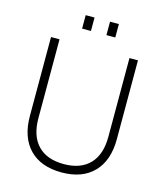

<svg xmlns="http://www.w3.org/2000/svg" viewBox="-129 -978 930 1090"><g transform="rotate(15 335.5 -433.0)"><path d="M336 16Q214 16 147 -53Q80 -122 80 -248V-711H130V-248Q130 -144 183 -88.5Q236 -33 336 -33Q435 -33 488 -88.5Q541 -144 541 -248V-711H591V-248Q591 -122 524 -53Q457 16 336 16ZM238 -803V-882H290V-803ZM381 -803V-882H433V-803Z"/></g></svg>

Font: Geist ExtLt
Style: Regular
Weight: 400
Designer: Basement.studio, Andrés Briganti, Mateo Zaragoza
Foundry: Basement.studio, Vercel, Andrés Briganti, Guido Ferreyra, Mateo Zaragoza
Version: Version 1.401